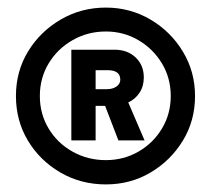

<svg xmlns="http://www.w3.org/2000/svg" viewBox="-20 -737 547 506"><path d="M259 -251Q193 -251 139 -282.5Q85 -314 53.5 -366.5Q22 -419 22 -484Q22 -549 54 -601.5Q86 -654 140 -685.5Q194 -717 259 -717Q323 -717 376.5 -685.5Q430 -654 462 -601Q494 -548 494 -484Q494 -419 462 -366.5Q430 -314 377 -282.5Q324 -251 259 -251ZM259 -315Q306 -315 345 -337.5Q384 -360 407 -398.5Q430 -437 430 -484Q430 -531 407 -569.5Q384 -608 345 -631Q306 -654 259 -654Q211 -654 171 -631Q131 -608 108 -569.5Q85 -531 85 -484Q85 -437 108 -398.5Q131 -360 171 -337.5Q211 -315 259 -315ZM168 -367V-606H282Q316 -606 337.5 -585.5Q359 -565 359 -533Q359 -510 348 -493Q337 -476 318 -467L361 -367H292L257 -458H232V-367ZM264 -552H232V-502H262Q277 -502 287 -509Q297 -516 297 -527Q297 -552 264 -552Z"/></svg>

Font: Readex Pro Medium
Style: Regular
Weight: 500
Designer: Bonnie Shaver-Troup, Thomas Jockin
Foundry: Lexend
Version: Version 1.204; ttfautohint (v1.8.4.7-5d5b)